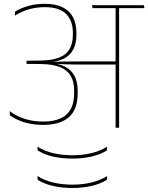

<svg xmlns="http://www.w3.org/2000/svg" viewBox="-20 -652 757 980"><path d="M717 -610.5 714 -625.5H449.5L452.5 -610.5ZM570 0H588V-616H570ZM29 -84.5 31.5 -62.5Q64.5 -39.5 106.5 -27Q148.5 -14.5 200.5 -14.5Q286.5 -14.5 331.5 -53.8Q376.5 -93 376.5 -176.5V-189Q376.5 -234.5 360 -265Q343.5 -295.5 311.5 -311.8Q279.5 -328 232 -331V-335Q276 -337.5 306.8 -353.2Q337.5 -369 353.8 -399.2Q370 -429.5 370 -475V-484Q370 -531 352.8 -564Q335.5 -597 299.5 -614.8Q263.5 -632.5 208.5 -632.5Q165 -632.5 127.5 -622.5Q90 -612.5 57.5 -593.5L55.5 -572Q92.5 -595 130 -605.2Q167.5 -615.5 208.5 -615.5Q283 -615.5 317.5 -580.8Q352 -546 352 -483.5V-475.5Q352 -430 334.8 -401Q317.5 -372 281.5 -358Q245.5 -344 189 -343L115.5 -342V-326L191.5 -325Q247 -324.5 284.2 -310.2Q321.5 -296 340 -266.2Q358.5 -236.5 358.5 -189.5V-177.5Q358.5 -126 340.2 -93.8Q322 -61.5 286.5 -46.5Q251 -31.5 200 -31.5Q150 -31.5 108 -44.8Q66 -58 29 -84.5ZM228 -337V-328L259 -325V-326.5Q283.5 -325 306.8 -324Q330 -323 354.5 -322.8Q379 -322.5 406 -322.5H579.5V-338.5H406Q378.5 -338.5 352.5 -338.2Q326.5 -338 300.8 -337.8Q275 -337.5 247.5 -336.5V-338ZM349 157.5Q399.5 157.5 445 147.5Q490.5 137.5 525.5 116L527 96.5Q490.5 119.5 445 130Q399.5 140.5 349 140.5Q298.5 140.5 252.8 130Q207 119.5 171 96.5L172.5 116Q206.5 137.5 252.2 147.5Q298 157.5 349 157.5ZM349 307.5Q399.5 307.5 445 297.5Q490.5 287.5 525.5 266L527 246.5Q490.5 269.5 445 280Q399.5 290.5 349 290.5Q298.5 290.5 252.8 280Q207 269.5 171 246.5L172.5 266Q206.5 287.5 252.2 297.5Q298 307.5 349 307.5Z"/></svg>

Font: Anek Devanagari Medium Thin
Style: Regular
Weight: 250
Version: Version 1.003